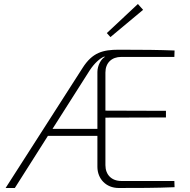

<svg xmlns="http://www.w3.org/2000/svg" viewBox="-20 -938 947 958"><path d="M694 -889 668 -918 513 -773 531 -753ZM585 -35C537 -35 506 -66 506 -114V-351L808 -352V-385L506 -386V-576C506 -624 537 -654 585 -654H850L851 -686C774 -689 697 -690 573 -690C493 -690 441 -676 392 -599L8 0H54L219 -260H466V-106C466 -45 510 0 572 0C666 0 758 0 851 -4L850 -35ZM242 -295 427 -586C451 -623 478 -646 498 -655H505C484 -645 466 -610 466 -579V-295Z"/></svg>

Font: Exo 2 Extra Light
Style: Regular
Weight: 250
Designer: Natanael Gama
Version: Version 1.001;PS 001.001;hotconv 1.0.88;makeotf.lib2.5.64775